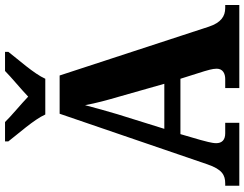

<svg xmlns="http://www.w3.org/2000/svg" viewBox="-124 -847 971 763"><g transform="rotate(-90 361.5 -465.5)"><path d="M288 -771H430C450 -816 508 -880 537 -918V-931H461C438 -908 387 -866 359 -839C331 -866 280 -908 258 -931H181V-918C210 -880 268 -816 288 -771ZM5 0H255V-56H213C187 -56 174 -69 174 -92C174 -110 183 -139 187 -155L210 -234H430L460 -139C463 -128 470 -107 470 -90C470 -65 450 -56 429 -56H393V0H723V-56H711C678 -56 653 -73 637 -121L443 -714H291L90 -127C70 -68 47 -56 14 -56H5ZM231 -298 289 -484C301 -524 314 -571 325 -613C333 -569 346 -522 358 -481L410 -298Z"/></g></svg>

Font: Noto Serif Bengali SemiCondensed ExtraBold
Style: Regular
Weight: 800
Width: 4
Designer: Juan Bruce, Universal Thirst, Indian Type Foundry and the Monotype Design Team.
Foundry: Monotype Imaging Inc.
Version: Version 2.003